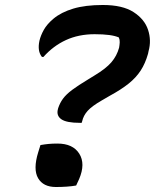

<svg xmlns="http://www.w3.org/2000/svg" viewBox="-20 -740 640 769"><path d="M392 -720Q471 -720 515 -691.5Q559 -663 573 -620.5Q587 -578 575 -535L573 -525Q562 -486 543.5 -457.5Q525 -429 495 -405Q465 -381 419 -356L388 -338Q348 -315 331 -296Q314 -277 309 -254L307 -248H300Q246 -248 225.5 -262.5Q205 -277 212 -303L213 -307Q220 -328 232.5 -345Q245 -362 269 -380Q293 -398 333 -422L359 -438Q404 -465 426 -490.5Q448 -516 457 -549Q459 -560 459.5 -570.5Q460 -581 456 -590Q427 -603 359 -603Q295 -603 244 -579.5Q193 -556 154 -512H148Q129 -535 138 -577Q143 -598 155.5 -620.5Q168 -643 194 -665Q225 -691 273.5 -705.5Q322 -720 392 -720ZM285 3Q269 6 247.5 7.5Q226 9 204 9Q153 9 132.5 -26.5Q112 -62 133 -130L142 -159Q159 -162 174.5 -163.5Q190 -165 210 -165Q272 -165 297.5 -124.5Q323 -84 297 -23Z"/></svg>

Font: Recursive Sn Csl St SmB
Style: Italic
Weight: 600
Italic angle: -15°
Version: Version 1.079;hotconv 1.0.112;makeotfexe 2.5.65598; ttfautoh